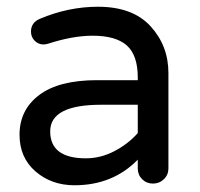

<svg xmlns="http://www.w3.org/2000/svg" viewBox="-20 -540 595 570"><path d="M235 -70Q279 -70 320 -91.5Q361 -113 389 -145V-229H280Q129 -229 129 -150Q129 -70 235 -70ZM271 -520Q374 -520 427 -462Q480 -404 480 -323V-40Q480 -21 466.5 -8Q453 5 434 5Q415 5 402 -8Q389 -21 389 -40V-66Q315 10 201 10Q133 10 85.5 -31Q38 -72 38 -140Q38 -214 96.5 -258Q155 -302 268 -302H389V-310Q389 -376 356.5 -405Q324 -434 255 -434Q196 -434 122 -410Q114 -408 109 -408Q94 -408 83 -419Q72 -430 72 -446Q72 -473 98 -484Q183 -520 271 -520Z"/></svg>

Font: VarelaRound
Style: Regular
Weight: 400
Designer: Joe Prince, Avraham Cornfeld
Foundry: Joe Prince, Avraham Cornfeld
Version: Version 2.000;PS 002.000;hotconv 1.0.88;makeotf.lib2.5.64775